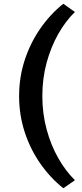

<svg xmlns="http://www.w3.org/2000/svg" viewBox="-20 -853 440 1025"><path d="M318 152Q247 95 194 18.5Q141 -58 111.5 -149Q82 -240 82 -340Q82 -440 111.5 -531Q141 -622 194 -699Q247 -776 318 -833L380 -789Q331 -742 291.5 -672.5Q252 -603 229 -518.5Q206 -434 206 -340Q206 -247 229 -162Q252 -77 291.5 -8Q331 61 380 109Z"/></svg>

Font: RocknRoll One
Style: Regular
Weight: 400
Designer: Fontworks Inc.
Foundry: Fontworks Inc.
Version: Version 1.100